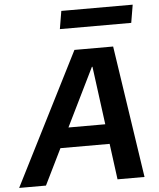

<svg xmlns="http://www.w3.org/2000/svg" viewBox="-95 -962 837 1013"><g transform="rotate(-5 323.5 -455.5)"><path d="M-35 0 319 -700H524L629 0H486L406 -603H403L107 0ZM109 -190 163 -295H524L540 -190ZM252 -816 268 -911H646L630 -816Z"/></g></svg>

Font: DM Sans 36pt
Style: Bold Italic
Weight: 700
Italic angle: -10°
Designer: Colophon Foundry, Jonny Pinhorn
Foundry: Colophon Foundry
Version: Version 4.004;gftools[0.9.30]